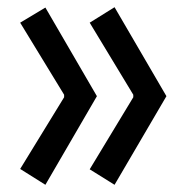

<svg xmlns="http://www.w3.org/2000/svg" viewBox="-20 -599 519 533"><path d="M106 -86 36 -130 158 -329V-336L36 -536L106 -578L249 -332ZM298 -86 229 -129 350 -329V-336L229 -536L298 -579L442 -332Z"/></svg>

Font: Ruda Medium
Style: Regular
Weight: 500
Version: Version 2.001